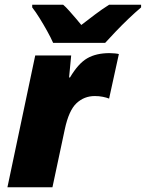

<svg xmlns="http://www.w3.org/2000/svg" viewBox="-20 -786 612 806"><path d="M11.2 0 127.9 -553.2H278.8L270 -460.9H273.9Q308.6 -519.5 346.2 -541.3Q383.8 -563 439.9 -563Q450.7 -563 462.6 -561.8Q474.6 -560.5 479 -559.1L438 -372.1Q427.2 -376.5 411.6 -379.6Q396 -382.8 377.9 -382.8Q333.5 -382.8 301.3 -352.8Q269 -322.8 252 -243.2L200.2 0ZM203.1 -606Q193.4 -627.9 178.2 -655.3Q163.1 -682.6 146.7 -709Q130.4 -735.4 115.2 -754.9V-766.1H245.1Q256.3 -756.8 270.5 -740.7Q284.7 -724.6 298.6 -708.5Q312.5 -692.4 321.3 -681.2Q349.1 -702.6 378.2 -724.6Q407.2 -746.6 438 -766.1H572.3V-754.9Q547.4 -733.9 519.5 -707.3Q491.7 -680.7 466.3 -654.1Q440.9 -627.4 421.4 -606Z"/></svg>

Font: Open Sans ExtraBold
Style: Italic
Weight: 800
Italic angle: -12°
Designer: Monotype Design Team
Foundry: Monotype Imaging Inc.
Version: Version 3.000; ttfautohint (v1.8.4)